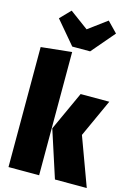

<svg xmlns="http://www.w3.org/2000/svg" viewBox="-146 -1077 803 1150"><g transform="rotate(15 256.0 -501.5)"><path d="M379.9 -1002.9 441.9 -939 319.8 -795.9H209L87.9 -939L149.9 -1002.9L265.1 -918ZM216.8 -764.2V0H26.9V-744.1ZM508.8 -534.2 401.9 -299.8 512.2 0H314.9L220.2 -292L331.1 -534.2Z"/></g></svg>

Font: Fira Sans Compressed Heavy
Style: Regular
Weight: 900
Width: 1
Designer: Carrois Corporate & Edenspiekermann AG
Foundry: Carrois Corporate GbR & Edenspiekermann AG
Version: Version 4.203;PS 004.203;hotconv 1.0.88;makeotf.lib2.5.64775